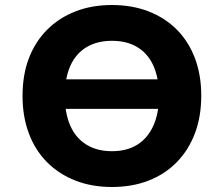

<svg xmlns="http://www.w3.org/2000/svg" viewBox="-20 -736 895 767"><path d="M174 -301V-419H690V-301ZM427 11Q347 11 281.5 -14.5Q216 -40 168.5 -87.5Q121 -135 95.5 -202.5Q70 -270 70 -353Q70 -437 95.5 -503.5Q121 -570 168.5 -617.5Q216 -665 281.5 -690.5Q347 -716 427 -716Q508 -716 573.5 -690.5Q639 -665 686 -618Q733 -571 758.5 -504Q784 -437 784 -354Q784 -270 758.5 -203Q733 -136 686 -88Q639 -40 573.5 -14.5Q508 11 427 11ZM427 -132Q487 -132 528.5 -158Q570 -184 592.5 -233.5Q615 -283 615 -353Q615 -424 593 -473Q571 -522 529 -547.5Q487 -573 427 -573Q368 -573 325.5 -547.5Q283 -522 261 -473Q239 -424 239 -353Q239 -283 261 -233.5Q283 -184 325.5 -158Q368 -132 427 -132Z"/></svg>

Font: Nunito Sans 6pt ExtraBold
Style: Regular
Weight: 800
Version: Version 3.101;gftools[0.9.27]